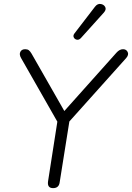

<svg xmlns="http://www.w3.org/2000/svg" viewBox="-20 -965 681 991"><path d="M254 6Q223 6 228 -29L276 -337L89 -665Q78 -684 85 -697.5Q92 -711 110 -711Q122 -711 129 -705.5Q136 -700 143 -688L312 -392L581 -693Q597 -711 615 -711Q632 -711 639 -696.5Q646 -682 631 -665L338 -338L288 -24Q284 6 254 6ZM398 -769Q388 -758 377 -760Q366 -762 361 -771.5Q356 -781 364 -792L470 -930Q483 -947 499.5 -944.5Q516 -942 523 -929Q530 -916 516 -900Z"/></svg>

Font: Nunito Light
Style: Italic
Weight: 300
Italic angle: -9°
Designer: Vernon Adams
Foundry: Vernon Adams
Version: Version 3.601; ttfautohint (v1.8.2.53-6de2)